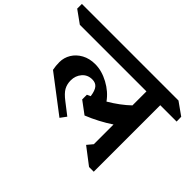

<svg xmlns="http://www.w3.org/2000/svg" viewBox="-237 -1081 1386 1386"><g transform="rotate(45 456.0 -388.0)"><path d="M831 -669V10H783L655 -88L691 -131V-332Q601 -272 497 -230L403 -300V-348L430 -360Q423 -410 405 -432Q387 -454 353 -454Q305 -454 276 -420Q247 -386 247 -339Q247 -300 263.5 -270Q280 -240 326 -205L415 -136L381 -90L103 -302Q96 -336 96 -374Q96 -420 120 -459.5Q144 -499 188 -523Q232 -547 290 -547Q357 -547 426.5 -509.5Q496 -472 538 -413Q626 -465 690 -526V-669H10L-86 -738V-786H900L997 -717L998 -669Z"/></g></svg>

Font: Inknut Antiqua SemiBold
Style: Regular
Weight: 600
Designer: Claus Eggers Sørensen
Foundry: Claus Eggers Sørensen
Version: Version 1.003; ttfautohint (v1.8.2) -l 8 -r 50 -G 200 -x 14 